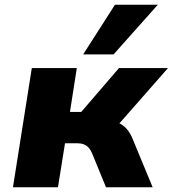

<svg xmlns="http://www.w3.org/2000/svg" viewBox="-20 -795 733 815"><path d="M35 0 115 -506H306L277 -320H325L485 -506H693L462 -243L447 -281Q473 -279 490.5 -269.5Q508 -260 521 -244Q534 -228 544 -203L628 0H430L371 -144Q364 -160 355.5 -169Q347 -178 335 -182.5Q323 -187 306 -187H256L226 0ZM333 -564 468 -775H650L462 -564Z"/></svg>

Font: Nunito Sans 7pt Black
Style: Italic
Weight: 900
Italic angle: -9°
Version: Version 3.101;gftools[0.9.27]